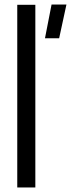

<svg xmlns="http://www.w3.org/2000/svg" viewBox="-20 -821 311 841"><path d="M55.6 0V-800H134.8V0ZM177 -653.4 205.8 -801H271L239.1 -653.4Z"/></svg>

Font: Big Shoulders Stencil Text Thin
Style: Regular
Weight: 100
Designer: Patric King
Foundry: XO Type Co
Version: Version 2.001